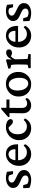

<svg xmlns="http://www.w3.org/2000/svg" viewBox="1366 -1920 561 3334"><g transform="rotate(-90 1647.0 -252.5)"><path d="M190.4 7.8Q153.3 7.8 115.7 -0.5Q78.1 -8.8 51.8 -23.4L46.9 -130.9H99.6L120.1 -60.5Q154.3 -38.1 197.3 -38.1Q229.5 -38.1 248.5 -52.7Q267.6 -67.4 267.6 -92.8Q267.6 -117.2 249.5 -135.3Q231.4 -153.3 177.7 -174.8Q107.4 -203.1 79.1 -232.4Q50.8 -261.7 50.8 -306.6Q50.8 -342.8 73.2 -370.6Q95.7 -398.4 134.8 -414.6Q173.8 -430.7 225.6 -430.7Q253.9 -430.7 283.2 -425.3Q312.5 -419.9 332 -411.1L342.8 -306.6H292L269.5 -374Q259.8 -379.9 246.1 -383.3Q232.4 -386.7 217.8 -386.7Q184.6 -386.7 164.6 -371.1Q144.5 -355.5 144.5 -332Q144.5 -304.7 167 -287.6Q189.5 -270.5 246.1 -245.1Q310.5 -216.8 336.4 -188Q362.3 -159.2 362.3 -117.2Q362.3 -61.5 314 -26.9Q265.6 7.8 190.4 7.8Z M640.6 7.8Q582 7.8 535.2 -18.6Q488.3 -44.9 461.4 -92.8Q434.6 -140.6 434.6 -204.1Q434.6 -272.5 463.9 -323.7Q493.2 -375 540 -403.3Q586.9 -431.6 641.6 -430.7Q721.7 -429.7 765.1 -378.4Q808.6 -327.1 808.6 -239.3V-219.7H514.6V-265.6H735.4L722.7 -249V-273.4Q722.7 -326.2 698.7 -356Q674.8 -385.7 633.8 -385.7Q607.4 -385.7 583.5 -370.1Q559.6 -354.5 545.4 -323.2Q531.2 -292 531.2 -245.1V-230.5Q531.2 -154.3 569.8 -110.4Q608.4 -66.4 670.9 -66.4Q705.1 -66.4 731.9 -79.6Q758.8 -92.8 785.2 -123L811.5 -98.6Q784.2 -44.9 739.7 -18.6Q695.3 7.8 640.6 7.8Z M1087.9 7.8Q1030.3 7.8 983.4 -17.6Q936.5 -43 908.7 -90.8Q880.9 -138.7 880.9 -202.1Q880.9 -265.6 910.2 -317.4Q939.5 -369.1 991.2 -399.9Q1043 -430.7 1108.4 -430.7Q1151.4 -430.7 1182.1 -419.4Q1212.9 -408.2 1229.5 -389.6Q1246.1 -371.1 1246.1 -350.6Q1246.1 -332 1234.9 -320.8Q1223.6 -309.6 1205.1 -309.6Q1188.5 -309.6 1175.8 -315.9Q1163.1 -322.3 1146.5 -338.9L1089.8 -393.6L1128.9 -382.8Q1093.8 -390.6 1060.1 -375Q1026.4 -359.4 1004.9 -321.8Q983.4 -284.2 983.4 -225.6Q983.4 -148.4 1022 -107.4Q1060.5 -66.4 1118.2 -66.4Q1152.3 -66.4 1179.2 -79.6Q1206.1 -92.8 1231.4 -123L1258.8 -99.6Q1231.4 -45.9 1187 -19Q1142.6 7.8 1087.9 7.8Z M1614.3 -67.4Q1596.7 -32.2 1562.5 -12.2Q1528.3 7.8 1489.3 7.8Q1427.7 7.8 1387.7 -28.8Q1347.7 -65.4 1347.7 -140.6L1350.6 -369.1H1282.2V-392.6L1419.9 -512.7H1443.4L1441.4 -392.6L1440.4 -154.3Q1440.4 -107.4 1461.4 -85Q1482.4 -62.5 1521.5 -62.5Q1542 -62.5 1561 -70.8Q1580.1 -79.1 1594.7 -92.8ZM1399.4 -369.1V-421.9H1585.9V-369.1Z M1855.5 7.8Q1790 7.8 1741.7 -19.5Q1693.4 -46.9 1666 -96.2Q1638.7 -145.5 1638.7 -209Q1638.7 -277.3 1668.9 -326.7Q1699.2 -376 1749.5 -403.3Q1799.8 -430.7 1859.4 -430.7Q1920.9 -430.7 1967.8 -403.3Q2014.6 -376 2040 -327.6Q2065.4 -279.3 2065.4 -214.8Q2065.4 -152.3 2037.6 -102.1Q2009.8 -51.8 1961.9 -22Q1914.1 7.8 1855.5 7.8ZM1865.2 -43Q1895.5 -43 1917.5 -61.5Q1939.5 -80.1 1951.7 -114.3Q1963.9 -148.4 1963.9 -193.4Q1963.9 -277.3 1932.1 -329.6Q1900.4 -381.8 1846.7 -381.8Q1799.8 -381.8 1771 -339.8Q1742.2 -297.9 1742.2 -228.5Q1742.2 -174.8 1757.8 -132.8Q1773.4 -90.8 1801.8 -66.9Q1830.1 -43 1865.2 -43Z M2131.8 0 2128.9 -38.1 2189.5 -53.7Q2190.4 -57.6 2191.4 -70.3Q2192.4 -83 2193.4 -104.5Q2194.3 -126 2194.3 -155.3L2195.3 -230.5Q2195.3 -262.7 2192.9 -291Q2190.4 -319.3 2186.5 -339.8L2124 -353.5V-389.6L2267.6 -428.7L2285.2 -414.1L2281.2 -334L2284.2 -333Q2312.5 -388.7 2342.3 -408.2Q2372.1 -427.7 2400.4 -427.7Q2423.8 -427.7 2440.4 -415.5Q2457 -403.3 2457 -377.9Q2457 -352.5 2439.5 -338.9Q2421.9 -325.2 2395.5 -325.2Q2376 -325.2 2359.4 -333Q2342.8 -340.8 2326.2 -356.4L2345.7 -351.6Q2329.1 -339.8 2313.5 -320.3Q2297.9 -300.8 2285.2 -272.5L2286.1 -186.5Q2287.1 -158.2 2288.1 -131.3Q2289.1 -104.5 2290 -84Q2291 -63.5 2292 -53.7L2377 -40L2374 0Z M2696.3 7.8Q2637.7 7.8 2590.8 -18.6Q2543.9 -44.9 2517.1 -92.8Q2490.2 -140.6 2490.2 -204.1Q2490.2 -272.5 2519.5 -323.7Q2548.8 -375 2595.7 -403.3Q2642.6 -431.6 2697.3 -430.7Q2777.3 -429.7 2820.8 -378.4Q2864.3 -327.1 2864.3 -239.3V-219.7H2570.3V-265.6H2791L2778.3 -249V-273.4Q2778.3 -326.2 2754.4 -356Q2730.5 -385.7 2689.5 -385.7Q2663.1 -385.7 2639.2 -370.1Q2615.2 -354.5 2601.1 -323.2Q2586.9 -292 2586.9 -245.1V-230.5Q2586.9 -154.3 2625.5 -110.4Q2664.1 -66.4 2726.6 -66.4Q2760.7 -66.4 2787.6 -79.6Q2814.5 -92.8 2840.8 -123L2867.2 -98.6Q2839.8 -44.9 2795.4 -18.6Q2751 7.8 2696.3 7.8Z M3088.9 7.8Q3051.8 7.8 3014.2 -0.5Q2976.6 -8.8 2950.2 -23.4L2945.3 -130.9H2998L3018.6 -60.5Q3052.7 -38.1 3095.7 -38.1Q3127.9 -38.1 3147 -52.7Q3166 -67.4 3166 -92.8Q3166 -117.2 3147.9 -135.3Q3129.9 -153.3 3076.2 -174.8Q3005.9 -203.1 2977.5 -232.4Q2949.2 -261.7 2949.2 -306.6Q2949.2 -342.8 2971.7 -370.6Q2994.1 -398.4 3033.2 -414.6Q3072.3 -430.7 3124 -430.7Q3152.3 -430.7 3181.6 -425.3Q3210.9 -419.9 3230.5 -411.1L3241.2 -306.6H3190.4L3168 -374Q3158.2 -379.9 3144.5 -383.3Q3130.9 -386.7 3116.2 -386.7Q3083 -386.7 3063 -371.1Q3043 -355.5 3043 -332Q3043 -304.7 3065.4 -287.6Q3087.9 -270.5 3144.5 -245.1Q3209 -216.8 3234.9 -188Q3260.7 -159.2 3260.7 -117.2Q3260.7 -61.5 3212.4 -26.9Q3164.1 7.8 3088.9 7.8Z"/></g></svg>

Font: Crimson Pro Medium
Style: Regular
Weight: 500
Designer: Jacques Le Bailly
Foundry: Baron von Fonthausen
Version: Version 1.003